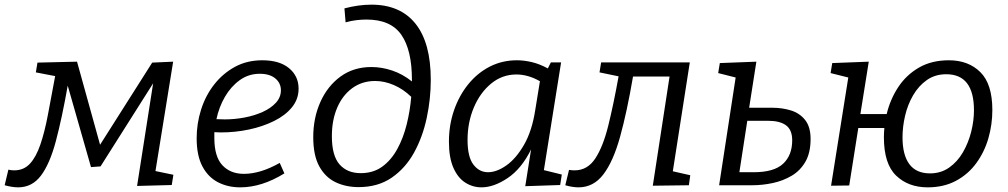

<svg xmlns="http://www.w3.org/2000/svg" viewBox="-57 -796 4333 825"><path d="M-37 0 -21 -67Q-9 -64 4 -64Q45 -64 71.5 -92.5Q98 -121 116.5 -175Q135 -229 149 -303.5Q163 -378 180 -469L97 -485L104 -527L274 -531L373 -174L597 -527L687 -531L611 -61L688 -45L681 -1L532 3L601 -438L375 -81L334 -78L234 -428Q209 -287 183 -189.5Q157 -92 119 -41.5Q81 9 21 9Q-4 9 -37 0Z M975 9Q922 9 879.5 -13Q837 -35 812.5 -81.5Q788 -128 788 -202Q788 -265 807 -325Q826 -385 863 -432.5Q900 -480 952 -508.5Q1004 -537 1070 -537Q1144 -537 1185 -503Q1226 -469 1226 -415Q1226 -370 1197.5 -335Q1169 -300 1120.5 -276Q1072 -252 1013 -239.5Q954 -227 892 -227Q876 -227 864 -228Q864 -216 864 -203Q864 -123 898.5 -86Q933 -49 991 -49Q1062 -49 1145 -96L1165 -51Q1068 9 975 9ZM1059 -479Q1011 -479 973 -451.5Q935 -424 909.5 -380Q884 -336 873 -284Q890 -283 909 -283Q951 -283 993.5 -291Q1036 -299 1071.5 -315Q1107 -331 1128.5 -354.5Q1150 -378 1150 -408Q1150 -439 1126 -459Q1102 -479 1059 -479Z M1484 8Q1429 8 1385 -13Q1341 -34 1315 -81Q1289 -128 1289 -207Q1289 -289 1319.5 -357.5Q1350 -426 1406 -467Q1462 -508 1539 -508Q1583 -508 1628 -493Q1673 -478 1713 -446Q1713 -449 1713 -453Q1713 -581 1667.5 -646.5Q1622 -712 1518 -712Q1498 -712 1475.5 -709.5Q1453 -707 1428 -700L1423 -760Q1484 -776 1539 -776Q1663 -776 1728.5 -694Q1794 -612 1794 -453Q1794 -371 1776.5 -289Q1759 -207 1722 -140Q1685 -73 1626 -32.5Q1567 8 1484 8ZM1369 -211Q1369 -127 1402 -89.5Q1435 -52 1493 -52Q1547 -52 1585.5 -80Q1624 -108 1650 -155.5Q1676 -203 1690.5 -261.5Q1705 -320 1710 -380Q1676 -413 1635.5 -430.5Q1595 -448 1555 -448Q1499 -448 1457 -417.5Q1415 -387 1392 -333.5Q1369 -280 1369 -211Z M2012 9Q1974 9 1942 -11.5Q1910 -32 1891 -75.5Q1872 -119 1872 -187Q1872 -259 1894 -322.5Q1916 -386 1955.5 -434.5Q1995 -483 2048 -510Q2101 -537 2164 -537Q2195 -537 2228.5 -529Q2262 -521 2297 -502L2310 -528H2354L2280 -65L2357 -46L2350 -1L2200 4L2225 -154Q2184 -71 2124.5 -31Q2065 9 2012 9ZM2040 -56Q2077 -56 2118.5 -85Q2160 -114 2194.5 -173.5Q2229 -233 2243 -324L2263 -447Q2212 -476 2162 -476Q2101 -476 2053.5 -437Q2006 -398 1979 -334Q1952 -270 1952 -195Q1952 -122 1977 -89Q2002 -56 2040 -56Z M2372 0 2388 -66Q2401 -64 2412 -64Q2467 -64 2500.5 -114.5Q2534 -165 2556.5 -255.5Q2579 -346 2601 -468L2519 -485L2526 -528H2907L2834 -60L2909 -43L2903 0L2748 2L2820 -467H2663Q2637 -315 2607.5 -208.5Q2578 -102 2535.5 -46.5Q2493 9 2429 9Q2403 9 2372 0Z M3426 -199Q3426 -140 3404 -101.5Q3382 -63 3345 -41Q3308 -19 3263.5 -9.5Q3219 0 3175 0H3033L3104 -463L3029 -482L3036 -525L3193 -531L3162 -333H3263Q3304 -333 3341.5 -321.5Q3379 -310 3402.5 -280.5Q3426 -251 3426 -199ZM3243 -277H3154L3120 -56H3182Q3269 -56 3308 -92.5Q3347 -129 3347 -193Q3347 -238 3320.5 -257.5Q3294 -277 3243 -277Z M3514 2 3588 -463 3512 -482 3519 -525 3676 -531 3640 -306H3753Q3768 -369 3802.5 -421.5Q3837 -474 3891.5 -505.5Q3946 -537 4020 -537Q4104 -537 4155.5 -486Q4207 -435 4207 -323Q4207 -261 4190 -202Q4173 -143 4138 -95Q4103 -47 4050.5 -19Q3998 9 3929 9Q3846 9 3793.5 -41.5Q3741 -92 3741 -206Q3741 -226 3743 -246H3631L3592 1ZM4009 -477Q3961 -477 3925.5 -452Q3890 -427 3866.5 -386.5Q3843 -346 3832 -298.5Q3821 -251 3821 -206Q3821 -130 3850.5 -90.5Q3880 -51 3939 -51Q3986 -51 4021.5 -76Q4057 -101 4080.5 -141.5Q4104 -182 4116 -229.5Q4128 -277 4128 -322Q4128 -477 4009 -477Z"/></svg>

Font: Bitter
Style: Italic
Weight: 400
Italic angle: -9°
Designer: Sol Matas, and Bitter project Authors
Foundry: Sol Matas
Version: Version 2.001